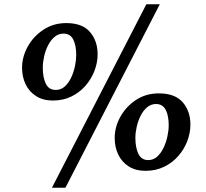

<svg xmlns="http://www.w3.org/2000/svg" viewBox="-20 -835 974 906"><path d="M230.3 -360.6Q183.3 -360.6 150.6 -381.3Q117.8 -402 101 -437.1Q84.1 -472.1 84.1 -515Q84.1 -566.9 111 -615.4Q137.9 -663.8 185.2 -695Q232.5 -726.1 292.8 -726.1Q368.5 -726.1 404.6 -684Q440.6 -641.9 440.6 -579Q440.6 -539.1 425.6 -500.2Q410.5 -461.2 382.8 -429.7Q355.1 -398.2 316.4 -379.4Q277.6 -360.6 230.3 -360.6ZM243.3 -410.6Q267.7 -410.6 285.8 -427Q303.8 -443.4 315.9 -469.1Q327.9 -494.8 333.8 -523.2Q339.7 -551.6 339.7 -575.3Q339.7 -621.3 325.5 -648.8Q311.3 -676.4 279.8 -676.4Q255.6 -676.4 237.2 -660.7Q218.8 -645.1 206.4 -620.3Q194 -595.5 188 -567.9Q181.9 -540.2 181.9 -516Q181.9 -469.8 196.1 -440.2Q210.2 -410.6 243.3 -410.6ZM670.6 -815H734.1L288.6 51H225ZM667.1 -28.9Q619.9 -28.9 587.5 -49.6Q555 -70.3 538.1 -105.5Q521.2 -140.7 521.2 -183.7Q521.2 -235.6 547.9 -284Q574.7 -332.3 621.7 -363.4Q668.7 -394.4 729.4 -394.4Q805.8 -394.4 842.1 -352.4Q878.5 -310.4 878.5 -247.4Q878.5 -207.4 863.5 -168.4Q848.4 -129.4 820.5 -97.9Q792.5 -66.4 753.5 -47.6Q714.5 -28.9 667.1 -28.9ZM679.5 -79.6Q703.9 -79.6 721.9 -96Q739.8 -112.4 752 -138.1Q764.1 -163.8 770.1 -192.1Q776.1 -220.3 776.1 -243.7Q776.1 -289.9 761.7 -317Q747.3 -344.2 716.2 -344.2Q692.1 -344.2 673.8 -328.5Q655.4 -312.9 643.3 -288.3Q631.1 -263.8 625 -236.3Q618.8 -208.8 618.8 -184.7Q618.8 -138.6 633 -109.1Q647.1 -79.6 679.5 -79.6Z"/></svg>

Font: Merriweather Light
Style: Italic
Weight: 300
Italic angle: -7.8°
Designer: Eben Sorkin
Foundry: Eben Sorkin
Version: Version 2.101